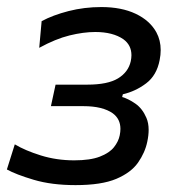

<svg xmlns="http://www.w3.org/2000/svg" viewBox="-20 -528 524 558"><path d="M199.5 10Q130 10 78 -5.5Q26 -21 0 -35.5L23 -108.5Q53 -90.5 98.8 -76.2Q144.5 -62 195.5 -62Q242.5 -62 270.2 -72.8Q298 -83.5 311.2 -100.2Q324.5 -117 328 -135Q330 -145 330 -153.5Q330 -182 308 -198.5Q278.5 -219.5 222.5 -219.5H128L141.5 -282H233.5Q293 -282 323 -300.2Q353 -318.5 360 -350Q362 -359.5 362 -367.5Q362 -397 338.5 -414Q308 -435 257 -435Q222.5 -435 182 -425Q141.5 -415 94 -389L101 -466.5Q133.5 -484 179.2 -495.8Q225 -507.5 274.5 -507.5Q333 -507.5 374.2 -488Q415.5 -468.5 434.5 -434Q447 -411 447 -382.5Q447 -368.5 444 -353.5Q435.5 -309 404.8 -285.8Q374 -262.5 337 -254L335 -246Q353 -241 373.5 -226.8Q394 -212.5 405.5 -185.5Q412 -170.5 412 -150.5Q412 -134.5 408 -116Q401.5 -84.5 381.2 -55.5Q361 -26.5 318 -8.2Q275 10 199.5 10Z"/></svg>

Font: Heraclito
Style: Italic
Weight: 400
Italic angle: -12°
Designer: Kostas Bartsokas (font) & Cristiano Sobral (main changes)
Foundry: Kostas Bartsokas (font) & Cristiano Sobral (main changes)
Version: Version 1.00;July 8, 2020;FontCreator 13.0.0.2655 64-bit